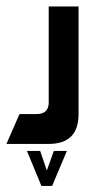

<svg xmlns="http://www.w3.org/2000/svg" viewBox="-69 -286 315 603"><path d="M84 -265.6H177.7V72.3Q177.7 166 84 166H-48.8L-7.8 72.3H44.9Q84 72.3 84 36.1ZM94.7 297.9H61L15.6 188H57.1L78.1 249.5L100.1 188H141.1Z"/></svg>

Font: Aswaq
Style: Regular
Weight: 400
Designer: Husham Jawad
Version: Version 1.000;November 3, 2021;FontCreator 14.0.0.2814 32-bi